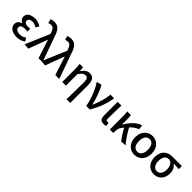

<svg xmlns="http://www.w3.org/2000/svg" viewBox="326 -2408 4205 4205"><g transform="rotate(45 2428.5 -305.0)"><path d="M287 13C362 13 421 -3 489 -54L441 -129C392 -90 346 -77 299 -77C211 -77 161 -108 161 -164C161 -218 201 -245 280 -245C307 -245 337 -244 369 -242V-328C342 -325 320 -324 297 -324C221 -324 187 -353 187 -398C187 -447 232 -474 296 -474C343 -474 387 -459 428 -429L473 -505C421 -541 359 -564 291 -564C176 -564 73 -516 73 -413C73 -362 102 -313 159 -293V-288C95 -271 47 -230 47 -153C47 -48 150 13 287 13Z M646 10 810 -429H815L953 0H1076L871 -574C823 -733 762 -810 648 -810C592 -810 563 -802 534 -790L561 -695C584 -706 603 -713 635 -713C692 -713 729 -668 756 -580L761 -559L523 0Z M1166 10 1330 -429H1335L1473 0H1596L1391 -574C1343 -733 1282 -810 1168 -810C1112 -810 1083 -802 1054 -790L1081 -695C1104 -706 1123 -713 1155 -713C1212 -713 1249 -668 1276 -580L1281 -559L1043 0Z M2021 200H2137V-346C2137 -487 2093 -564 1984 -564C1904 -564 1850 -521 1794 -441H1791L1782 -550H1678C1686 -490 1688 -438 1688 -394V0H1802V-355C1855 -435 1894 -465 1947 -465C2007 -465 2029 -428 2029 -332C2029 -185 2026 25 2021 200Z M2431 0H2542C2657 -198 2714 -357 2746 -550H2631C2619 -409 2573 -255 2509 -118H2504C2475 -256 2408 -451 2338 -564L2221 -536C2314 -398 2394 -202 2431 0Z M2975 13C3011 13 3032 7 3051 -1L3036 -88C3027 -83 3016 -81 3002 -81C2975 -81 2961 -93 2961 -126C2961 -247 2967 -406 2970 -550H2854V-133C2854 -41 2884 13 2975 13Z M3652 0C3572 -88 3483 -223 3427 -332C3492 -400 3549 -437 3609 -456L3600 -564C3478 -537 3362 -413 3277 -269H3273V-419C3273 -470 3271 -519 3263 -550H3149C3160 -498 3161 -438 3161 -394V0H3268V-30C3269 -106 3281 -162 3317 -205C3330 -222 3343 -237 3355 -252C3406 -152 3471 -54 3524 10Z M3928 13C4067 13 4184 -91 4184 -274C4184 -458 4067 -564 3928 -564C3789 -564 3672 -458 3672 -274C3672 -91 3789 13 3928 13ZM3928 -81C3839 -81 3791 -157 3791 -274C3791 -395 3839 -469 3928 -469C4017 -469 4065 -395 4065 -274C4065 -157 4017 -81 3928 -81Z M4532 13C4671 13 4776 -85 4776 -253C4776 -350 4739 -423 4675 -459V-464C4735 -461 4782 -459 4843 -454V-550H4538C4405 -550 4281 -461 4281 -269C4281 -88 4396 13 4532 13ZM4533 -81C4453 -81 4400 -152 4400 -269C4400 -397 4457 -456 4534 -456C4619 -456 4666 -367 4666 -263C4666 -150 4613 -81 4533 -81Z"/></g></svg>

Font: Spoqa Han Sans Neo Medium
Style: Regular
Weight: 500
Designer: [Spoqa Han Sans Neo] Dong-huui Kim  Younghwa Kang  Yujin Lee  [Noto Sans] Ryoko NISHIZUKA  (kana & ideographs); Paul D. 
Foundry: Spoqa (http://www.spoqa-han-sans.com)
Version: Version 1.000